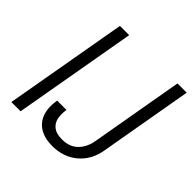

<svg xmlns="http://www.w3.org/2000/svg" viewBox="-183 -858 1029 1029"><g transform="rotate(45 331.5 -344.0)"><path d="M34 0 157 -700H227L104 0ZM355 12Q298 12 260 -11Q222 -34 207 -77Q192 -120 202 -179H273Q267 -144 273 -114.5Q279 -85 302 -67.5Q325 -50 367 -50Q409 -50 436 -66.5Q463 -83 479 -110.5Q495 -138 500 -168L593 -700H663L570 -168Q556 -86 498 -37Q440 12 355 12Z"/></g></svg>

Font: DM Sans 16pt Light
Style: Italic
Weight: 300
Italic angle: -10°
Version: Version 4.004;gftools[0.9.30]